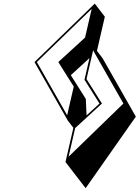

<svg xmlns="http://www.w3.org/2000/svg" viewBox="-20 -875 754 1037"><path d="M346 -224 376.3 -184.6 333.7 0 388.1 70.7 442.5 141.4 713.6 -245 533.9 -560.8 503.6 -600.2 546.2 -784.8 491.8 -855.5 166.3 -539.8ZM463.3 -561.3 436.3 -444.4 517.4 -315.8 447.4 -251.7 443.6 -340.4 362.5 -469ZM350.3 -28.5 386.1 -183.4 530.6 -315.8 447.2 -448.1 482.9 -603 646.4 -315.8ZM342.6 -252.5 179.1 -539.8 475.2 -827 439.4 -672.1 294.9 -539.8 378.3 -407.4Z"/></svg>

Font: Stormning
Style: AsgardObl
Weight: 400
Designer: Robert Jablonski, Mew Too
Foundry: Cannot Into Space Fonts
Version: Version 0.90